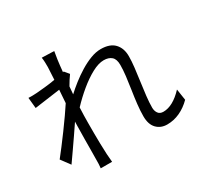

<svg xmlns="http://www.w3.org/2000/svg" viewBox="-168 -1016 1337 1275"><g transform="rotate(-30 500.0 -378.0)"><path d="M261 38Q263 24 263.5 7.5Q264 -9 264 -21Q265 -69 265 -106.5Q265 -144 265.5 -183.5Q266 -223 267 -277L268 -316Q244 -280 215 -238Q186 -196 157.5 -155Q129 -114 105 -80L54 -149Q75 -175 105 -214.5Q135 -254 167.5 -298Q200 -342 228.5 -383Q257 -424 276 -453L283 -552L87 -525L79 -607Q96 -606 111 -606.5Q126 -607 144 -608Q169 -610 209 -614Q249 -618 288 -625L293 -720Q293 -737 292.5 -756Q292 -775 289 -794L383 -791Q379 -772 373.5 -732.5Q368 -693 363 -640L369 -642L398 -607Q388 -594 376 -575Q364 -556 353 -537L348 -479Q377 -506 414.5 -535.5Q452 -565 493.5 -590.5Q535 -616 576.5 -632Q618 -648 656 -648Q726 -648 760.5 -611.5Q795 -575 795 -514Q795 -477 789.5 -428.5Q784 -380 776.5 -328Q769 -276 763.5 -227Q758 -178 758 -140Q758 -115 770.5 -97Q783 -79 810 -79Q883 -79 961 -162L974 -76Q934 -36 887.5 -14.5Q841 7 790 7Q741 7 710 -25Q679 -57 679 -119Q679 -161 684.5 -210Q690 -259 698 -310Q706 -361 711.5 -408Q717 -455 717 -492Q717 -536 695.5 -555Q674 -574 636 -574Q596 -574 545 -546.5Q494 -519 441 -475Q388 -431 342 -382Q339 -319 339 -264Q339 -219 339 -181Q339 -143 340 -105.5Q341 -68 343 -23Q344 -10 345.5 7Q347 24 348 38Z"/></g></svg>

Font: Chocolate Classical Sans
Style: Regular
Weight: 400
Designer: 田海東、宇文滿月
Foundry: Moonlit Owen
Version: Version 1.001